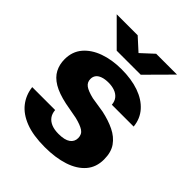

<svg xmlns="http://www.w3.org/2000/svg" viewBox="-206 -847 977 977"><g transform="rotate(45 282.5 -358.5)"><path d="M282 10Q198 10 142.5 -11.5Q87 -33 57 -71.5Q27 -110 21 -161H186Q188 -136 200 -120Q212 -104 233 -95.5Q254 -87 284 -87Q328 -87 349 -102Q370 -117 370 -143Q370 -170 349.5 -183.5Q329 -197 288 -207L202 -223Q141 -236 105 -257.5Q69 -279 53 -309.5Q37 -340 37 -378Q37 -433 69 -470.5Q101 -508 155.5 -527.5Q210 -547 278 -547Q350 -547 404 -528Q458 -509 490.5 -472.5Q523 -436 528 -384H371Q369 -408 356.5 -423Q344 -438 324 -445Q304 -452 280 -452Q254 -452 236 -445.5Q218 -439 209.5 -427.5Q201 -416 201 -400Q201 -376 219.5 -362.5Q238 -349 280 -339L362 -326Q414 -315 454 -295.5Q494 -276 517 -243.5Q540 -211 540 -159Q540 -103 507.5 -65.5Q475 -28 417 -9Q359 10 282 10ZM194 -596 63 -727H214L281 -666L347 -727H497L367 -596Z"/></g></svg>

Font: Hubot Sans
Style: Bold
Weight: 700
Designer: Deni Anggara
Foundry: GitHub, Inc., Subsidiary of Microsoft Corporation
Version: Version 2.000